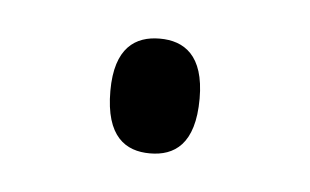

<svg xmlns="http://www.w3.org/2000/svg" viewBox="-25 -432 242 150"><g transform="rotate(5 96.0 -357.0)"><path d="M96 -312C115 -312 131 -322 131 -358C131 -392 115 -402 96 -402C77 -402 61 -392 61 -358C61 -322 77 -312 96 -312Z"/></g></svg>

Font: Noto Serif Hebrew SemiCondensed ExtraLight
Style: Regular
Weight: 200
Width: 4
Designer: Monotype Design Team
Foundry: Monotype Imaging Inc.
Version: Version 2.004